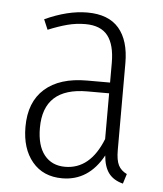

<svg xmlns="http://www.w3.org/2000/svg" viewBox="-44 -572 530 623"><g transform="rotate(5 220.5 -260.5)"><path d="M389 -21 379 11Q348 3 332.5 -17.5Q317 -38 314 -75Q267 11 181 11Q119 11 83.5 -31.5Q48 -74 48 -145Q48 -226 96.5 -269Q145 -312 234 -312H309V-376Q309 -435 286 -464.5Q263 -494 213 -494Q183 -494 154.5 -486.5Q126 -479 92 -465L78 -498Q152 -532 216 -532Q285 -532 319 -492.5Q353 -453 353 -379V-96Q353 -63 361.5 -46.5Q370 -30 389 -21ZM309 -128V-277H238Q95 -277 95 -146Q95 -88 119.5 -57.5Q144 -27 187 -27Q269 -27 309 -128Z"/></g></svg>

Font: Fira Sans Extra Condensed ExtraLight
Style: Regular
Weight: 275
Width: 1
Designer: Carrois Corporate & Edenspiekermann AG
Foundry: Carrois Corporate GbR & Edenspiekermann AG
Version: Version 4.203